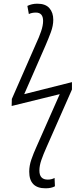

<svg xmlns="http://www.w3.org/2000/svg" viewBox="-20 -785 448 1038"><path d="M226 233Q258 233 277 222L275 177Q259 186 238 186Q193 186 193 137Q193 111 203.5 80.5Q214 50 231 12L369 -301V-341L111 -276L226 -539Q242 -576 255 -611Q268 -646 268 -678Q268 -717 247 -741Q226 -765 182 -765Q152 -765 128 -753L136 -709Q152 -717 174 -717Q213 -717 213 -672Q213 -647 202 -615Q191 -583 175 -549L44 -250L43 -212L303 -276L177 9Q161 44 149.5 77.5Q138 111 138 143Q138 233 226 233Z"/></svg>

Font: Noto Sans Display SemiCondensed Light
Style: Italic
Weight: 300
Width: 4
Italic angle: -12°
Designer: Monotype Design Team
Foundry: Monotype Imaging Inc.
Version: Version 1.900